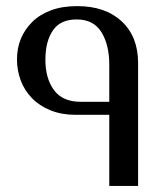

<svg xmlns="http://www.w3.org/2000/svg" viewBox="-20 -613 532 634"><path d="M36.1 -417Q36.1 -453.6 48.8 -484.9Q62 -516.6 86.9 -541Q111.8 -565.4 148.9 -579.1Q185.5 -592.8 234.9 -592.8Q328.1 -592.8 381.8 -542.5Q436 -492.2 436 -404.8V1H340.8V-233.9H228Q183.1 -233.9 146 -249Q109.9 -263.7 85.4 -289.1Q60.5 -314.9 48.3 -347.7Q36.1 -380.9 36.1 -417ZM340.8 -399.9Q340.8 -464.8 314.9 -506.8Q289.1 -548.8 232.9 -548.8Q179.2 -548.8 154.8 -512.7Q129.9 -476.1 129.9 -416Q129.9 -353.5 158.7 -314.9Q187 -276.9 246.1 -276.9H340.8Z"/></svg>

Font: SimahzazaarabicW05-Regular
Style: Regular
Weight: 400
Designer: Ahmed zaza
Foundry: Ahmed zaza
Version: Version 1.001